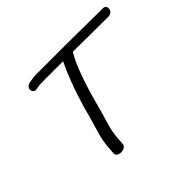

<svg xmlns="http://www.w3.org/2000/svg" viewBox="-138 -850 1051 1051"><g transform="rotate(-45 388.0 -324.5)"><path d="M744.1 -584.1C751.3 -584.1 759.4 -586 766 -591.8C772.1 -597.1 774.8 -604.1 775.8 -610.5C777 -617.7 776.3 -625.5 771.1 -631.1C766.4 -636.4 759.4 -638 752.7 -638H706.7C692.8 -638 673.8 -638.2 646.8 -638.5L553.1 -639.5C521.8 -639.8 492.3 -640 464.4 -640H242.8C224.9 -640 211.3 -638.9 197.4 -635.7L182.4 -632.8C165.4 -630.1 155.8 -615.2 156.1 -603.2C156.4 -591 166.3 -578.4 184.8 -581.3L200.6 -584.2C208.4 -585.9 219.5 -586.8 234.4 -586.8H394.8C351.4 -496.6 313.4 -390.2 283 -272.4C265.1 -202.8 238.6 -143.8 235.8 -64.4L233.3 -32.2L233.4 -31.6C234.6 -13.5 257.5 -7.2 274.8 -9.6C289.6 -11.6 305.6 -20.8 305.6 -36.8L307.9 -68C309.8 -138.3 336.3 -199.3 353.9 -267.8C391.5 -412.8 428.9 -517 465.1 -579.1L469.1 -586C490.5 -585.9 517.3 -585.6 544 -585.1L698.1 -584.1Z"/></g></svg>

Font: MewTooHand
Style: BdWideIta
Weight: 400
Designer: Mew Too, Robert Jablonski
Version: Version 0.77